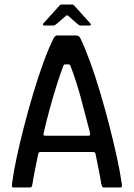

<svg xmlns="http://www.w3.org/2000/svg" viewBox="-20 -830 592 850"><path d="M41 0Q34 0 33 -4.5Q32 -9 34 -22Q40 -69 54 -134Q68 -199 87 -272.5Q106 -346 128 -419.5Q150 -493 173 -555.5Q196 -618 217 -660Q220 -666 224 -669.5Q228 -673 233 -673H319Q324 -672 328.5 -669.5Q333 -667 336 -660Q356 -619 379 -556Q402 -493 424 -419Q446 -345 465 -270.5Q484 -196 498 -131.5Q512 -67 518 -23Q521 -9 519.5 -4.5Q518 0 511 0H440Q435 0 433 -3Q431 -6 428 -18Q424 -44 417 -79Q410 -114 403 -148Q402 -154 399.5 -155.5Q397 -157 391 -157H161Q155 -157 153 -155.5Q151 -154 149 -147Q142 -114 135 -79Q128 -44 124 -18Q122 -6 120 -3Q118 0 112 0ZM180 -229H371Q376 -229 378 -232Q380 -235 378 -244Q359 -318 338.5 -394.5Q318 -471 292 -538Q290 -545 284 -545H268Q263 -545 260 -538Q247 -503 231 -453Q215 -403 200 -347.5Q185 -292 173 -240Q172 -236 173 -232.5Q174 -229 180 -229ZM175 -717Q171 -717 170.5 -719.5Q170 -722 171 -725L243 -805Q247 -810 251 -810H300Q305 -810 309 -805L381 -725Q383 -722 382 -719.5Q381 -717 377 -717H338Q334 -717 331 -718.5Q328 -720 324 -723L282 -760Q277 -764 272 -760L228 -722Q225 -720 222.5 -718.5Q220 -717 216 -717Z"/></svg>

Font: Glory Thin Medium
Style: Regular
Weight: 500
Version: Version 1.011